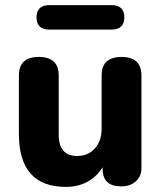

<svg xmlns="http://www.w3.org/2000/svg" viewBox="-20 -724 631 752"><path d="M238 8Q54 8 54 -200V-428Q54 -501 132 -501Q210 -501 210 -428V-197Q210 -113 282 -113Q325 -113 351.5 -142.5Q378 -172 378 -220V-428Q378 -501 456 -501Q534 -501 534 -428V-65Q534 -34 512 -14Q490 6 455 6Q382 6 382 -62V-98L395 -94Q373 -44 332.5 -18Q292 8 238 8ZM174 -608Q123 -608 123 -656Q123 -704 174 -704H416Q467 -704 467 -656Q467 -608 416 -608Z"/></svg>

Font: Nunito VF Beta Light
Style: Regular
Weight: 300
Designer: Vernon Adams
Foundry: newtypography
Version: Version 3.001